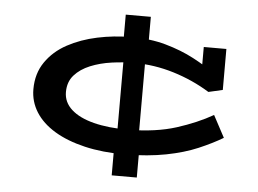

<svg xmlns="http://www.w3.org/2000/svg" viewBox="-48 -695 1034 770"><g transform="rotate(5 469.0 -310.5)"><path d="M474 -75Q383 -75 311 -92Q239 -109 188.5 -139.5Q138 -170 111.5 -212Q85 -254 85 -304Q85 -367 117 -413.5Q149 -460 202.5 -489Q256 -518 322 -532Q388 -546 455 -546Q533 -547 597 -529Q661 -511 712 -484Q763 -457 802 -429L751 -433V-532H842V-367L785 -354Q717 -396 638.5 -420Q560 -444 479 -444Q435 -444 388.5 -437.5Q342 -431 303 -415Q264 -399 240 -372Q216 -345 216 -304Q216 -263 248 -234Q280 -205 338.5 -190Q397 -175 478 -175Q590 -176 671.5 -202Q753 -228 816 -264L863 -176Q821 -151 766 -127.5Q711 -104 639 -90Q567 -76 474 -75ZM428 13V-143L435 -159V-485L428 -501V-634H529V-499L522 -485V-163L529 -143V13Z"/></g></svg>

Font: BioRhyme Expanded SemiBold
Style: Regular
Weight: 600
Width: 7
Designer: Aoife Mooney
Foundry: Aoife Mooney Type
Version: Version 1.600;gftools[0.9.33]